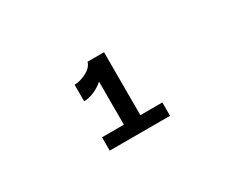

<svg xmlns="http://www.w3.org/2000/svg" viewBox="-55 -992 731 605"><g transform="rotate(-30 310.0 -689.0)"><path d="M207.5 -550H427V-598.5H347V-827.5H287C281 -801.5 239.5 -785 215.5 -785V-725C240 -725 266 -737 287 -755V-598.5H207.5Z"/></g></svg>

Font: FontWithASyntaxHighlighterNightOwl
Style: Regular
Weight: 400
Designer: Riley Cran & the Lettermatic Team
Foundry: Lettermatic
Version: Version 1.000 (FontWithASyntaxHighlighterNightOwl)